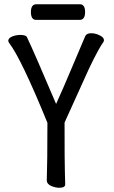

<svg xmlns="http://www.w3.org/2000/svg" viewBox="-20 -872 540 907"><path d="M356 -778H151Q126 -778 126 -815Q126 -852 152 -852H357Q382 -852 382 -815Q382 -778 356 -778ZM260 15Q243 15 223 7Q201 -3 201 -19Q204 -108 204 -292Q81 -593 24 -668Q19 -675 19 -679Q19 -693 41 -701Q59 -707 76 -707Q102 -707 107 -697Q139 -631 245 -381Q275 -446 330 -577Q360 -646 369 -669Q378 -692 383 -702Q390 -715 410.5 -715Q431 -715 451 -705Q471 -695 471 -683V-682L470 -676Q446 -643 401 -549L285 -293Q285 -95 286.5 -60Q288 -25 288 -1Q288 15 260 15Z"/></svg>

Font: Moon Stars Kai HW
Style: Bold
Weight: 700
Designer: GuiWonder
Version: Version 1.101